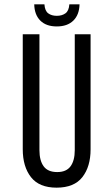

<svg xmlns="http://www.w3.org/2000/svg" viewBox="-20 -858 513 886"><path d="M347 -838H300C298.7 -818 292.7 -804.2 282 -796.5C271.3 -788.8 258 -785 242 -785C226 -785 212.8 -788.8 202.5 -796.5C192.2 -804.2 186.3 -818 185 -838H138C138.7 -806 148 -781 166 -763C184 -745 209.3 -736 242 -736C274.7 -736 300.2 -745 318.5 -763C336.8 -781 346.3 -806 347 -838ZM398 -169V-700H325V-165C325 -133 318.5 -108.2 305.5 -90.5C292.5 -72.8 272 -64 244 -64C215.3 -64 194.5 -72.8 181.5 -90.5C168.5 -108.2 162 -133 162 -165V-700H85V-169C85 -115.7 97.7 -72.8 123 -40.5C148.3 -8.2 187.7 8 241 8C295 8 334.7 -8.2 360 -40.5C385.3 -72.8 398 -115.7 398 -169Z"/></svg>

Font: Bebas Neue Regular two
Style: Regular2
Weight: 400
Designer: Ryoichi Tsunekawa & LGV (GE)
Foundry: Free Software Foundation, Inc.
Version: Version 1.003 August 13, 2016